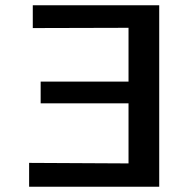

<svg xmlns="http://www.w3.org/2000/svg" viewBox="-20 -712 673 732"><path d="M91 0V-91L470 -89V-318H135V-401H470V-606L105 -605V-692H587V0Z"/></svg>

Font: Coval
Style: Medium
Weight: 500
Foundry: Context Ltd
Version: Version 001.000